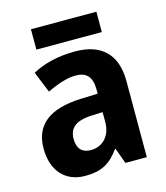

<svg xmlns="http://www.w3.org/2000/svg" viewBox="-108 -790 765 884"><g transform="rotate(-15 274.5 -348.5)"><path d="M434 -707H122V-610H434ZM291 -556C211 -556 142 -539 87 -509L128 -408C177 -432 224 -448 266 -448C315 -448 342 -423 342 -360V-341L259 -338C112 -332 36 -275 36 -161C36 -55 95 10 189 10C270 10 311 -16 353 -74H356L383 0H485V-363C485 -491 416 -556 291 -556ZM292 -251 342 -253V-206C342 -138 300 -98 245 -98C206 -98 181 -120 181 -167C181 -219 211 -248 292 -251Z"/></g></svg>

Font: Noto Sans Georgian SemiCondensed Bold
Style: Regular
Weight: 700
Width: 4
Designer: Monotype Design Team, Akaki Razmadze
Foundry: Google LLC
Version: Version 2.005